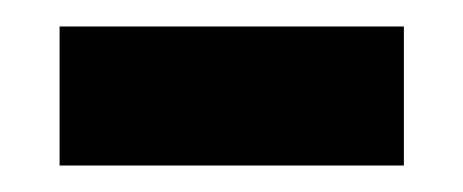

<svg xmlns="http://www.w3.org/2000/svg" viewBox="-20 -345 350 145"><path d="M25 -220H285V-325H25Z"/></svg>

Font: Noto Serif NP Hmong
Style: Bold
Weight: 700
Designer: Dalton Maag Ltd
Foundry: Dalton Maag Ltd
Version: Version 1.001